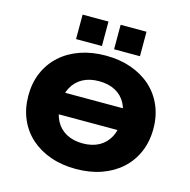

<svg xmlns="http://www.w3.org/2000/svg" viewBox="-130 -1052 1180 1190"><g transform="rotate(15 460.0 -456.5)"><path d="M172 -289V-428H740V-289ZM460 11Q370 11 296.5 -15Q223 -41 170 -88.5Q117 -136 88 -203.5Q59 -271 59 -353Q59 -435 88 -502Q117 -569 170.5 -617Q224 -665 297.5 -690.5Q371 -716 460 -716Q550 -716 623.5 -690Q697 -664 750 -616.5Q803 -569 832 -502Q861 -435 861 -354Q861 -271 832 -204Q803 -137 750 -89Q697 -41 623.5 -15Q550 11 460 11ZM460 -153Q521 -153 564.5 -177Q608 -201 632 -246Q656 -291 656 -353Q656 -416 632.5 -460.5Q609 -505 565 -528.5Q521 -552 460 -552Q399 -552 355.5 -528Q312 -504 288 -459.5Q264 -415 264 -353Q264 -290 287.5 -245.5Q311 -201 355.5 -177Q400 -153 460 -153ZM498 -767V-924H664V-767ZM254 -767V-924H420V-767Z"/></g></svg>

Font: Nunito Sans 10pt SemiExpanded Black
Style: Regular
Weight: 900
Width: 6
Designer: Vernon Adams
Foundry: Vernon Adams
Version: Version 3.101;gftools[0.9.27]